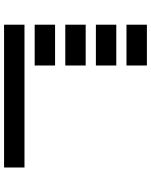

<svg xmlns="http://www.w3.org/2000/svg" viewBox="78 -802 724 919"><g transform="rotate(90 439.5 -342.0)"><path d="M97.7 -585.9V-683.6H293V-585.9ZM97.7 -439.5V-537.1H293V-439.5ZM97.7 -293V-390.6H293V-293ZM97.7 -146.5V-244.1H293V-146.5ZM781.2 -97.7V0H97.7V-97.7Z"/></g></svg>

Font: Trigram
Style: Regular
Weight: 400
Designer: GGBotNet
Foundry: GGBotNet
Version: 1.05